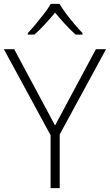

<svg xmlns="http://www.w3.org/2000/svg" viewBox="-20 -967 565 987"><path d="M263 -322 473 -714H525L287 -276V0H240V-272L0 -714H53ZM286 -947Q298 -926 318.5 -898.5Q339 -871 362 -844Q385 -817 404 -797V-789H369Q342 -813 314 -843.5Q286 -874 263 -902Q240 -874 212 -843.5Q184 -813 157 -789H123V-797Q142 -817 164.5 -844Q187 -871 208 -898.5Q229 -926 241 -947Z"/></svg>

Font: Noto Sans Thaana ExtraLight
Style: Regular
Weight: 200
Designer: David Williams
Foundry: Google Inc.
Version: Version 3.001; ttfautohint (v1.8.4.7-5d5b)